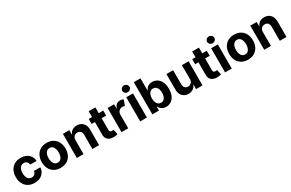

<svg xmlns="http://www.w3.org/2000/svg" viewBox="184 -2259 5691 3758"><g transform="rotate(-30 3029.0 -379.5)"><path d="M306.8 10.7Q223 10.7 162.8 -25Q102.6 -60.7 70.5 -124.3Q38.4 -187.9 38.4 -270.6Q38.4 -354.4 70.8 -417.8Q103.3 -481.2 163.4 -516.9Q223.4 -552.6 306.1 -552.6Q377.5 -552.6 431.1 -526.6Q484.7 -500.7 516 -453.8Q547.2 -407 550.4 -343.8H407.7Q401.6 -384.6 375.9 -409.6Q350.1 -434.7 308.6 -434.7Q273.4 -434.7 247.3 -415.7Q221.2 -396.7 206.7 -360.4Q192.1 -324.2 192.1 -272.7Q192.1 -220.5 206.5 -183.9Q220.9 -147.4 247.2 -128.2Q273.4 -109 308.6 -109Q334.5 -109 355.3 -119.7Q376.1 -130.3 389.7 -150.7Q403.4 -171.2 407.7 -199.9H550.4Q546.9 -137.4 516.5 -90Q486.2 -42.6 432.9 -16Q379.6 10.7 306.8 10.7Z M894.2 10.7Q811.4 10.7 751.2 -24.7Q691.1 -60 658.4 -123.4Q625.7 -186.8 625.7 -270.6Q625.7 -355.1 658.4 -418.5Q691.1 -481.9 751.2 -517.2Q811.4 -552.6 894.2 -552.6Q976.9 -552.6 1037.1 -517.2Q1097.3 -481.9 1130 -418.5Q1162.6 -355.1 1162.6 -270.6Q1162.6 -186.8 1130 -123.4Q1097.3 -60 1037.1 -24.7Q976.9 10.7 894.2 10.7ZM894.9 -106.5Q932.5 -106.5 957.7 -128Q983 -149.5 995.9 -186.8Q1008.9 -224.1 1008.9 -271.7Q1008.9 -319.2 995.9 -356.5Q983 -393.8 957.7 -415.5Q932.5 -437.1 894.9 -437.1Q856.9 -437.1 831.1 -415.5Q805.4 -393.8 792.4 -356.5Q779.5 -319.2 779.5 -271.7Q779.5 -224.1 792.4 -186.8Q805.4 -149.5 831.1 -128Q856.9 -106.5 894.9 -106.5Z M1412.6 -315.3V0H1261.4V-545.5H1405.5V-449.2H1411.9Q1430 -496.8 1472.7 -524.7Q1515.3 -552.6 1576 -552.6Q1632.8 -552.6 1675.1 -527.7Q1717.3 -502.8 1740.8 -456.9Q1764.2 -410.9 1764.2 -347.3V0H1612.9V-320.3Q1613.3 -370.4 1587.4 -398.6Q1561.4 -426.8 1516 -426.8Q1485.4 -426.8 1462.2 -413.7Q1438.9 -400.6 1426 -375.5Q1413 -350.5 1412.6 -315.3Z M2173.3 -545.5V-431.8H1844.8V-545.5ZM1919.4 -676.1H2070.7V-167.6Q2070.7 -146.7 2077.1 -135.1Q2083.5 -123.6 2095 -119Q2106.5 -114.3 2121.8 -114.3Q2132.5 -114.3 2143.1 -116.3Q2153.8 -118.3 2159.4 -119.3L2183.2 -6.7Q2171.9 -3.2 2151.3 1.6Q2130.7 6.4 2101.2 7.5Q2046.5 9.6 2005.5 -7.1Q1964.5 -23.8 1941.8 -58.9Q1919 -94.1 1919.4 -147.7Z M2271.7 0V-545.5H2418.3V-450.3H2424Q2438.9 -501.1 2474.1 -527.2Q2509.2 -553.3 2555 -553.3Q2577.1 -553.3 2595.9 -547.9Q2614.7 -542.6 2629.6 -533.4L2584.2 -408.4Q2573.5 -413.7 2560.9 -417.4Q2548.3 -421.2 2532.7 -421.2Q2502.1 -421.2 2477.3 -406.8Q2452.4 -392.4 2437.9 -367.2Q2423.3 -342 2422.9 -308.6V0Z M2693.5 0V-545.5H2844.8V0ZM2769.5 -615.8Q2735.8 -615.8 2711.8 -638.3Q2687.9 -660.9 2687.9 -692.5Q2687.9 -723.7 2711.8 -746.3Q2735.8 -768.8 2769.5 -768.8Q2803.3 -768.8 2827.2 -746.3Q2851.2 -723.7 2851.2 -692.5Q2851.2 -660.9 2827.2 -638.3Q2803.3 -615.8 2769.5 -615.8Z M2968.4 0V-727.3H3119.7V-453.8H3124.3Q3134.2 -475.9 3153.2 -498.8Q3172.2 -521.7 3202.9 -537.1Q3233.7 -552.6 3279.5 -552.6Q3339.1 -552.6 3389.6 -521.5Q3440 -490.4 3470.2 -428.1Q3500.4 -365.8 3500.4 -272Q3500.4 -180.8 3471.1 -118.1Q3441.8 -55.4 3391.5 -23.3Q3341.3 8.9 3279.1 8.9Q3235.1 8.9 3204.4 -5.7Q3173.7 -20.2 3154.1 -42.4Q3134.6 -64.6 3124.3 -87.4H3117.5V0ZM3116.5 -272.7Q3116.5 -224.1 3130 -187.9Q3143.5 -151.6 3169 -131.6Q3194.6 -111.5 3231.2 -111.5Q3268.1 -111.5 3293.7 -131.9Q3319.2 -152.3 3332.6 -188.7Q3345.9 -225.1 3345.9 -272.7Q3345.9 -320 3332.7 -355.8Q3319.6 -391.7 3294 -411.9Q3268.5 -432.2 3231.2 -432.2Q3194.2 -432.2 3168.9 -412.6Q3143.5 -393.1 3130 -357.2Q3116.5 -321.4 3116.5 -272.7Z M3950.6 -232.2V-545.5H4101.9V0H3956.7V-99.1H3951Q3932.5 -51.1 3889.7 -22Q3846.9 7.1 3785.5 7.1Q3730.8 7.1 3689.3 -17.8Q3647.7 -42.6 3624.5 -88.4Q3601.2 -134.2 3600.9 -198.2V-545.5H3752.1V-225.1Q3752.5 -176.8 3778.1 -148.8Q3803.6 -120.7 3846.6 -120.7Q3873.9 -120.7 3897.7 -133.3Q3921.5 -146 3936.3 -170.8Q3951 -195.7 3950.6 -232.2Z M4512.8 -545.5V-431.8H4184.3V-545.5ZM4258.9 -676.1H4410.2V-167.6Q4410.2 -146.7 4416.5 -135.1Q4422.9 -123.6 4434.5 -119Q4446 -114.3 4461.3 -114.3Q4471.9 -114.3 4482.6 -116.3Q4493.3 -118.3 4498.9 -119.3L4522.7 -6.7Q4511.4 -3.2 4490.8 1.6Q4470.2 6.4 4440.7 7.5Q4386 9.6 4345 -7.1Q4304 -23.8 4281.2 -58.9Q4258.5 -94.1 4258.9 -147.7Z M4611.2 0V-545.5H4762.4V0ZM4687.1 -615.8Q4653.4 -615.8 4629.4 -638.3Q4605.5 -660.9 4605.5 -692.5Q4605.5 -723.7 4629.4 -746.3Q4653.4 -768.8 4687.1 -768.8Q4720.9 -768.8 4744.9 -746.3Q4768.8 -723.7 4768.8 -692.5Q4768.8 -660.9 4744.9 -638.3Q4720.9 -615.8 4687.1 -615.8Z M5129.6 10.7Q5046.9 10.7 4986.7 -24.7Q4926.5 -60 4893.8 -123.4Q4861.2 -186.8 4861.2 -270.6Q4861.2 -355.1 4893.8 -418.5Q4926.5 -481.9 4986.7 -517.2Q5046.9 -552.6 5129.6 -552.6Q5212.4 -552.6 5272.5 -517.2Q5332.7 -481.9 5365.4 -418.5Q5398.1 -355.1 5398.1 -270.6Q5398.1 -186.8 5365.4 -123.4Q5332.7 -60 5272.5 -24.7Q5212.4 10.7 5129.6 10.7ZM5130.3 -106.5Q5168 -106.5 5193.2 -128Q5218.4 -149.5 5231.4 -186.8Q5244.3 -224.1 5244.3 -271.7Q5244.3 -319.2 5231.4 -356.5Q5218.4 -393.8 5193.2 -415.5Q5168 -437.1 5130.3 -437.1Q5092.3 -437.1 5066.6 -415.5Q5040.8 -393.8 5027.9 -356.5Q5014.9 -319.2 5014.9 -271.7Q5014.9 -224.1 5027.9 -186.8Q5040.8 -149.5 5066.6 -128Q5092.3 -106.5 5130.3 -106.5Z M5648.1 -315.3V0H5496.8V-545.5H5641V-449.2H5647.4Q5665.5 -496.8 5708.1 -524.7Q5750.7 -552.6 5811.4 -552.6Q5868.3 -552.6 5910.5 -527.7Q5952.8 -502.8 5976.2 -456.9Q5999.6 -410.9 5999.6 -347.3V0H5848.4V-320.3Q5848.7 -370.4 5822.8 -398.6Q5796.9 -426.8 5751.4 -426.8Q5720.9 -426.8 5697.6 -413.7Q5674.4 -400.6 5661.4 -375.5Q5648.4 -350.5 5648.1 -315.3Z"/></g></svg>

Font: InterMG
Style: Bold
Weight: 700
Designer: Rasmus Andersson
Foundry: rsms
Version: Version 3.019;December 26, 2023;FontCreator 15.0.0.2955 64-b